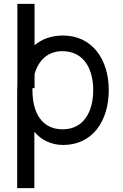

<svg xmlns="http://www.w3.org/2000/svg" viewBox="-20 -740 640 1000"><path d="M309.5 15C460.5 15 546.5 -108.5 546.5 -270.5C546.5 -432.5 458.5 -555 308.5 -555C247.5 -555 198 -536.5 160 -504.5V-720H70.5V-301C70 -291 69.5 -281 69.5 -270.5V240H159V-53.5C195 -11 246 15 309.5 15ZM149 -270.5V-281H160V-354.5C180.5 -425.5 229 -473.5 304.5 -473.5C414.5 -473.5 465.5 -384.5 465.5 -270.5C465.5 -155.5 413.5 -66.5 307 -66.5C198 -66.5 149 -152 149 -270.5Z"/></svg>

Font: Eudonet Medium
Style: Regular
Weight: 500
Designer: Mikhail Sharanda
Foundry: Mikhail Sharanda
Version: Version 4.503;Glyphs 3.1.2 (3151)